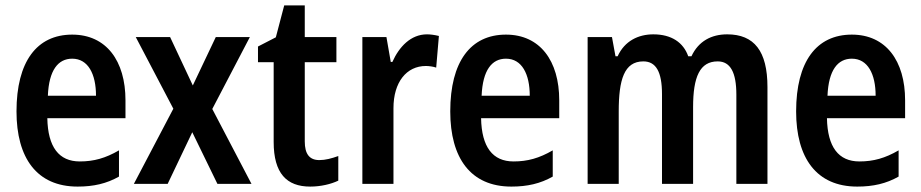

<svg xmlns="http://www.w3.org/2000/svg" viewBox="-20 -680 3404 710"><path d="M247 -552C116 -552 41 -452 41 -268C41 -96 116 10 267 10C326 10 374 -1 420 -27V-124C370 -95 327 -83 275 -83C198 -83 157 -136 155 -243H444V-309C444 -455 373 -552 247 -552ZM247 -463C306 -463 335 -406 335 -326H157C161 -421 195 -463 247 -463Z M621 -278 475 0H600L691 -191L784 0H910L765 -277L904 -543H778L693 -364L609 -543H482Z M1161 -88C1124 -88 1107 -111 1107 -157V-450H1224V-543H1107V-660H1031L1000 -542L934 -508V-450H992V-155C992 -39 1040 10 1127 10C1166 10 1204 1 1231 -12V-103C1206 -94 1183 -88 1161 -88Z M1559 -553C1499 -553 1456 -507 1431 -451H1425L1409 -543H1320V0H1435V-280C1435 -376 1483 -436 1555 -436C1565 -436 1582 -434 1593 -430L1603 -547C1587 -551 1571 -553 1559 -553Z M1851 -552C1720 -552 1645 -452 1645 -268C1645 -96 1720 10 1871 10C1930 10 1978 -1 2024 -27V-124C1974 -95 1931 -83 1879 -83C1802 -83 1761 -136 1759 -243H2048V-309C2048 -455 1977 -552 1851 -552ZM1851 -463C1910 -463 1939 -406 1939 -326H1761C1765 -421 1799 -463 1851 -463Z M2669 -553C2611 -553 2563 -528 2537 -472H2525C2507 -523 2463 -553 2396 -553C2341 -553 2290 -529 2264 -472H2256L2243 -543H2153V0H2268V-268C2268 -385 2288 -453 2359 -453C2406 -453 2428 -414 2428 -332V0H2543V-284C2543 -396 2568 -453 2634 -453C2681 -453 2703 -412 2703 -330V0H2818V-358C2818 -491 2769 -553 2669 -553Z M3130 -552C2999 -552 2924 -452 2924 -268C2924 -96 2999 10 3150 10C3209 10 3257 -1 3303 -27V-124C3253 -95 3210 -83 3158 -83C3081 -83 3040 -136 3038 -243H3327V-309C3327 -455 3256 -552 3130 -552ZM3130 -463C3189 -463 3218 -406 3218 -326H3040C3044 -421 3078 -463 3130 -463Z"/></svg>

Font: Noto Sans Gujarati UI Condensed SemiBold
Style: Regular
Weight: 600
Width: 3
Designer: Jelle Bosma - Monotype Design Team, Universal Thirst
Foundry: Monotype Imaging Inc.
Version: Version 2.106